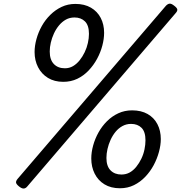

<svg xmlns="http://www.w3.org/2000/svg" viewBox="-20 -1037 1015 1077"><path d="M335 -578Q285 -578 249 -600Q213 -622 193.5 -660Q174 -698 174 -745Q174 -780 184.5 -818Q195 -856 214.5 -891Q234 -926 262.5 -954Q291 -982 326 -998.5Q361 -1015 403 -1015Q454 -1015 490 -994Q526 -973 545 -936.5Q564 -900 564 -853Q564 -819 554 -781Q544 -743 524.5 -707Q505 -671 477 -641.5Q449 -612 413.5 -595Q378 -578 335 -578ZM344 -654Q369 -654 389.5 -666Q410 -678 426.5 -698.5Q443 -719 455 -744Q467 -769 473 -796Q479 -823 479 -847Q479 -895 456.5 -917Q434 -939 398 -939Q371 -939 349.5 -927Q328 -915 311 -894.5Q294 -874 282.5 -849Q271 -824 265 -798Q259 -772 259 -748Q259 -702 282 -678Q305 -654 344 -654ZM133 9Q124 20 113 20.5Q102 21 87 9Q71 -4 70 -13Q69 -22 79 -34L911 -1005Q922 -1016 932 -1016.5Q942 -1017 957 -1005Q973 -993 974.5 -984Q976 -975 965 -963ZM653 19Q602 19 566 -3Q530 -25 511 -63Q492 -101 492 -148Q492 -183 502.5 -221Q513 -259 532.5 -294Q552 -329 580 -357Q608 -385 643.5 -401.5Q679 -418 721 -418Q772 -418 808 -397.5Q844 -377 863 -340.5Q882 -304 882 -257Q882 -223 871.5 -184.5Q861 -146 842 -110.5Q823 -75 795 -45.5Q767 -16 731.5 1.5Q696 19 653 19ZM661 -58Q687 -58 707.5 -69.5Q728 -81 744.5 -101.5Q761 -122 773 -147Q785 -172 790.5 -199Q796 -226 796 -250Q796 -298 774 -320Q752 -342 715 -342Q689 -342 667 -330Q645 -318 628.5 -298Q612 -278 600.5 -253Q589 -228 583 -201.5Q577 -175 577 -151Q577 -105 600 -81.5Q623 -58 661 -58Z"/></svg>

Font: Playwrite TZ
Style: Regular
Weight: 400
Designer: Veronika Burian, José Scaglione
Foundry: TypeTogether
Version: Version 1.002